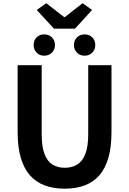

<svg xmlns="http://www.w3.org/2000/svg" viewBox="-20 -1139 788 1173"><path d="M375.6 13.8Q307.5 13.8 254 -5.9Q200.6 -25.5 163.5 -67.2Q126.4 -109 107 -175Q87.7 -241 87.7 -332.8V-740.8H234.7V-319.8Q234.7 -243.4 251.9 -198.2Q269.1 -153 300.7 -133.5Q332.2 -114 375.6 -114Q419.5 -114 451.6 -133.5Q483.6 -153 501.3 -198.2Q519 -243.4 519 -319.8V-740.8H661.1V-332.8Q661.1 -241 642.2 -175Q623.2 -109 586.3 -67.2Q549.3 -25.5 496.2 -5.9Q443 13.8 375.6 13.8ZM309.7 -963.8 204.4 -1078.1 262.8 -1119.4 371.3 -1034.9H376.3L484.6 -1119.4L542.7 -1078.1L437.9 -963.8ZM250.1 -798.7Q221.9 -798.7 203.7 -817.5Q185.5 -836.4 185.5 -863.5Q185.5 -892.2 203.7 -910.6Q221.9 -928.9 250.1 -928.9Q278.6 -928.9 297.2 -910.6Q315.8 -892.2 315.8 -863.5Q315.8 -836.4 297.2 -817.5Q278.6 -798.7 250.1 -798.7ZM497.2 -798.7Q469 -798.7 450.3 -817.5Q431.6 -836.4 431.6 -863.5Q431.6 -892.2 450.3 -910.6Q469 -928.9 497.2 -928.9Q525.5 -928.9 543.8 -910.6Q562.1 -892.2 562.1 -863.5Q562.1 -836.4 543.8 -817.5Q525.5 -798.7 497.2 -798.7Z"/></svg>

Font: Noto Sans JP
Style: Regular
Weight: 100
Designer: Ryoko NISHIZUKA 西塚涼子 (kana, bopomofo & ideographs); Paul D. Hunt (Latin, Greek & Cyrillic); Sandoll Communications 산돌커뮤니
Foundry: Adobe
Version: Version 2.004;hotconv 1.0.118;makeotfexe 2.5.65603